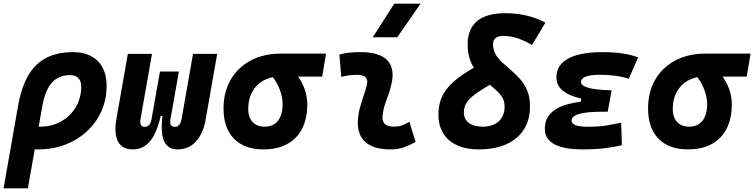

<svg xmlns="http://www.w3.org/2000/svg" viewBox="-31 -815 4164 1060"><path d="M371.1 -527.3Q459 -527.3 508.3 -478.3Q557.6 -429.2 557.6 -341.8Q557.6 -266.6 529.3 -202.4Q501 -138.2 449.7 -90.6Q398.4 -43 329.6 -16.6Q260.7 9.8 179.7 9.8Q155.3 9.8 131.1 7.1Q106.9 4.4 82.5 -0.5L101.6 -127.9Q128.4 -115.7 190.4 -115.7Q255.4 -115.7 306.6 -144.8Q357.9 -173.8 387.7 -223.9Q417.5 -273.9 417.5 -336.9Q417.5 -367.2 401.4 -383.8Q385.3 -400.4 356.4 -400.4Q293 -400.4 255.6 -358.9Q218.3 -317.4 202.6 -229.5L123 224.6H-11.2L69.3 -233.9Q96.2 -384.8 169.4 -456.1Q242.7 -527.3 371.1 -527.3Z M949.7 9.8Q896.5 9.8 875.5 -34.4Q854.5 -78.6 866.2 -176.3L916.5 -193.4L910.6 -159.7Q906.2 -135.3 912.6 -125Q918.9 -114.7 934.1 -114.7Q948.7 -114.7 958.3 -125.7Q967.8 -136.7 971.2 -156.2L1034.7 -517.6H1168L1104.5 -156.2Q1090.8 -76.7 1050.5 -33.4Q1010.3 9.8 949.7 9.8ZM702.6 9.8Q643.6 9.8 620.6 -33.4Q597.7 -76.7 611.3 -156.2L674.8 -517.6H808.1L744.6 -156.2Q741.2 -136.7 747.1 -125.7Q752.9 -114.7 767.6 -114.7Q782.7 -114.7 792.2 -125Q801.8 -135.3 806.2 -159.7L812 -193.4L856.4 -176.3Q834.5 -78.6 796.6 -34.4Q758.8 9.8 702.6 9.8ZM808.6 -174.3 852.1 -419.9H956.5L913.1 -174.3Z M1423.3 9.8Q1318.4 9.8 1260.7 -49.3Q1203.1 -108.4 1203.1 -215.8Q1203.1 -307.1 1242.7 -375.2Q1282.2 -443.4 1353.5 -481.2Q1424.8 -519 1520 -519H1769L1747.6 -392.1H1514.6Q1461.9 -392.1 1422.6 -369.9Q1383.3 -347.7 1361.3 -307.6Q1339.4 -267.6 1339.4 -213.9Q1339.4 -167.5 1363.3 -141.6Q1387.2 -115.7 1430.7 -115.7Q1478 -115.7 1503.7 -148.4Q1529.3 -181.2 1529.3 -240.2Q1529.3 -277.8 1513.4 -320.6Q1497.6 -363.3 1462.9 -405.3H1605Q1635.7 -365.7 1650.6 -323.7Q1665.5 -281.7 1665.5 -240.2Q1665.5 -121.1 1602.1 -55.7Q1538.6 9.8 1423.3 9.8Z M2229.5 -142.6 2263.2 -31.2Q2233.4 -14.2 2200.2 -2.2Q2167 9.8 2124 9.8Q2030.3 9.8 1985.1 -31.7Q1939.9 -73.2 1944.8 -153.3Q1947.3 -188 1956.3 -221.2Q1965.3 -254.4 1976.3 -285.6Q1987.3 -316.9 1994.1 -345.2Q2001.5 -373 1988.3 -387.5Q1975.1 -401.9 1942.4 -401.9Q1896 -401.9 1853 -390.6L1842.8 -513.7Q1871.6 -522 1900.4 -524.7Q1929.2 -527.3 1958 -527.3Q2065.4 -527.3 2108.2 -481.4Q2150.9 -435.5 2128.9 -345.2Q2121.6 -313.5 2111.1 -285.9Q2100.6 -258.3 2092 -231Q2083.5 -203.6 2081.1 -172.4Q2077.1 -115.7 2143.1 -115.7Q2167.5 -115.7 2185.8 -121.8Q2204.1 -127.9 2229.5 -142.6ZM2026.9 -609.4 2146 -794.9H2291L2162.1 -609.4Z M2611.3 9.8Q2542 9.8 2492.2 -13.2Q2442.4 -36.1 2416 -78.9Q2389.6 -121.6 2389.6 -181.6Q2389.6 -247.1 2416.5 -295.2Q2443.4 -343.3 2496.6 -383.5Q2549.8 -423.8 2627.9 -464.4L2715.3 -371.6Q2654.3 -336.4 2613 -309.6Q2571.8 -282.7 2550.8 -256.1Q2529.8 -229.5 2529.8 -194.8Q2529.8 -157.7 2556.9 -136.7Q2584 -115.7 2632.8 -115.7Q2690.4 -115.7 2722.7 -145.3Q2754.9 -174.8 2754.9 -227.1Q2754.9 -256.8 2740.2 -279.5Q2725.6 -302.2 2702.1 -322.5Q2678.7 -342.8 2652.8 -364.7Q2627 -386.7 2603.5 -414.6Q2580.1 -442.4 2565.4 -480.5Q2550.8 -518.6 2550.8 -570.8Q2550.8 -655.3 2603 -698.7Q2655.3 -742.2 2759.3 -742.2Q2819.3 -742.2 2876 -729Q2932.6 -715.8 2980 -689.9L2906.2 -566.4Q2870.6 -587.9 2830.3 -602.3Q2790 -616.7 2748 -616.7Q2719.7 -616.7 2705.3 -605.5Q2690.9 -594.2 2690.9 -571.3Q2690.9 -539.1 2705.6 -514.4Q2720.2 -489.7 2743.7 -468.5Q2767.1 -447.3 2793 -425.3Q2818.8 -403.3 2842.3 -376.2Q2865.7 -349.1 2880.4 -313.2Q2895 -277.3 2895 -228Q2895 -116.2 2820.1 -53.2Q2745.1 9.8 2611.3 9.8Z M3188 9.8Q2977.1 9.8 2977.1 -103Q2977.1 -155.8 3007.6 -187.7Q3038.1 -219.7 3089.6 -235.6Q3141.1 -251.5 3203.1 -255.9L3345.7 -316.4L3324.2 -198.2H3298.8Q3254.9 -198.2 3222.2 -195.3Q3189.5 -192.4 3167.7 -186.3Q3146 -180.2 3135.3 -170.9Q3124.5 -161.6 3124.5 -149.4Q3124.5 -115.2 3213.9 -115.2Q3277.3 -115.2 3320.8 -122.8Q3364.3 -130.4 3398.4 -137.2L3402.3 -13.7Q3359.9 -2.9 3305.9 3.4Q3252 9.8 3188 9.8ZM3168 -210.4 3178.2 -270.5Q3041 -302.2 3041 -385.3Q3041 -439.5 3075.9 -470.5Q3110.8 -501.5 3167.7 -514.4Q3224.6 -527.3 3290.5 -527.3Q3419.4 -527.3 3491.7 -498L3440.4 -379.9Q3373 -402.3 3279.3 -402.3Q3247.6 -402.3 3224.4 -397.9Q3201.2 -393.6 3189 -384.8Q3176.8 -376 3176.8 -362.3Q3176.8 -341.8 3217 -330.3Q3257.3 -318.8 3345.7 -316.4L3324.2 -198.2Z M3767.1 9.8Q3662.1 9.8 3604.5 -49.3Q3546.9 -108.4 3546.9 -215.8Q3546.9 -307.1 3586.4 -375.2Q3626 -443.4 3697.3 -481.2Q3768.6 -519 3863.8 -519H4112.8L4091.3 -392.1H3858.4Q3805.7 -392.1 3766.4 -369.9Q3727.1 -347.7 3705.1 -307.6Q3683.1 -267.6 3683.1 -213.9Q3683.1 -167.5 3707 -141.6Q3731 -115.7 3774.4 -115.7Q3821.8 -115.7 3847.4 -148.4Q3873 -181.2 3873 -240.2Q3873 -277.8 3857.2 -320.6Q3841.3 -363.3 3806.6 -405.3H3948.7Q3979.5 -365.7 3994.4 -323.7Q4009.3 -281.7 4009.3 -240.2Q4009.3 -121.1 3945.8 -55.7Q3882.3 9.8 3767.1 9.8Z"/></svg>

Font: Cascadia Code PL
Style: Italic
Weight: 400
Italic angle: -10°
Monospace: yes
Designer: Aaron Bell
Foundry: Saja Typeworks
Version: Version 2404.023